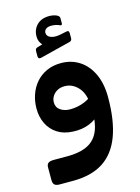

<svg xmlns="http://www.w3.org/2000/svg" viewBox="-137 -765 793 1089"><g transform="rotate(-15 259.5 -220.0)"><path d="M73 249Q55 249 45 241.5Q35 234 35 212V139Q35 121 45 113.5Q55 106 77 106H162Q243 105 288.5 76.5Q334 48 350.5 -11Q367 -70 362 -161L467 -158Q467 -21 433 69.5Q399 160 329.5 204.5Q260 249 152 249ZM358 -159Q352 -217 319.5 -249.5Q287 -282 245 -282Q218 -282 199.5 -271Q181 -260 171.5 -243.5Q162 -227 162 -209Q162 -179 185.5 -163Q209 -147 242 -147Q285 -147 323 -162Q361 -177 376 -196L387 -85Q366 -54 322.5 -36Q279 -18 225 -21Q172 -23 134.5 -47Q97 -71 77.5 -111Q58 -151 58 -200Q58 -242 71 -280.5Q84 -319 109.5 -349Q135 -379 172.5 -396.5Q210 -414 258 -414Q319 -414 366 -383.5Q413 -353 440 -295.5Q467 -238 467 -158ZM158 -472Q148 -470 144 -474Q140 -478 140 -486V-514Q140 -525 144 -529.5Q148 -534 157 -536L184 -544Q175 -553 169.5 -566Q164 -579 164 -595Q164 -636 190.5 -662.5Q217 -689 263 -689Q277 -689 289.5 -686Q302 -683 309 -679Q322 -672 322 -661V-631Q322 -618 310 -622Q299 -628 286 -630.5Q273 -633 260 -633Q240 -633 229 -624.5Q218 -616 218 -602Q218 -582 240.5 -573Q263 -564 298 -571L331 -578Q342 -581 346.5 -577.5Q351 -574 351 -565V-536Q351 -521 337 -517Z"/></g></svg>

Font: Rubik SemiBold
Style: Italic
Weight: 600
Italic angle: -12°
Designer: Hubert and Fischer
Foundry: Hubert and Fischer
Version: Version 2.300;gftools[0.9.30]